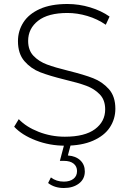

<svg xmlns="http://www.w3.org/2000/svg" viewBox="-20 -725 649 962"><path d="M159.5 -21.5C205.8 -3.8 254.7 5 306 5C361.3 5 408 -3.3 446 -20C484 -36.7 512.2 -59 530.5 -87C548.8 -115 558 -146 558 -180C558 -221.3 547.2 -254.2 525.5 -278.5C503.8 -302.8 477.7 -321 447 -333C416.3 -345 375.3 -357.3 324 -370C278 -381.3 241.7 -392 215 -402C188.3 -412 166 -426.3 148 -445C130 -463.7 121 -488.7 121 -520C121 -561.3 137.7 -595 171 -621C204.3 -647 253.3 -660 318 -660C350.7 -660 383.8 -655 417.5 -645C451.2 -635 482 -620.3 510 -601L529 -642C501.7 -661.3 469.3 -676.7 432 -688C394.7 -699.3 356.7 -705 318 -705C262.7 -705 216.5 -696.7 179.5 -680C142.5 -663.3 115 -640.8 97 -612.5C79 -584.2 70 -553 70 -519C70 -477 80.8 -443.5 102.5 -418.5C124.2 -393.5 150.5 -375 181.5 -363C212.5 -351 253.7 -338.7 305 -326C350.3 -315.3 386.3 -305 413 -295C439.7 -285 462 -270.7 480 -252C498 -233.3 507 -208.3 507 -177C507 -136.3 490 -103.3 456 -78C422 -52.7 371.7 -40 305 -40C259 -40 215.2 -48.2 173.5 -64.5C131.8 -80.8 98.7 -102 74 -128L51 -90C77 -62 113.2 -39.2 159.5 -21.5ZM221 192C242.3 208.7 268.7 217 300 217C330.7 217 355.8 209.5 375.5 194.5C395.2 179.5 405 159.3 405 134C405 111.3 397.5 92.8 382.5 78.5C367.5 64.2 346.7 56 320 54L336 -6H303L280 81H300C321.3 81 337.7 85.7 349 95C360.3 104.3 366 116.7 366 132C366 148.7 360 161.7 348 171C336 180.3 320 185 300 185C274.7 185 253 178 235 164Z"/></svg>

Font: Montserrat Custom ExtraLight
Style: Regular
Weight: 300
Designer: Julieta Ulanovsky
Foundry: Julieta Ulanovsky
Version: Version 7.200